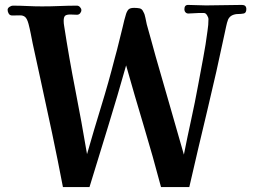

<svg xmlns="http://www.w3.org/2000/svg" viewBox="-20 -754 1040 781"><path d="M982 -717Q982 -701 971 -699Q960 -697 949 -697Q936 -697 925 -692Q914 -687 908 -675Q903 -662 900 -647Q897 -632 894 -619Q861 -462 823.5 -306Q786 -150 750 7H635Q602 -118 565 -241Q528 -364 493 -488Q458 -364 420 -240.5Q382 -117 344 7H236Q215 -103 192 -212Q169 -321 145 -430L113 -577Q109 -597 105 -617.5Q101 -638 96 -657Q90 -679 81.5 -685.5Q73 -692 60.5 -691.5Q48 -691 30 -691Q20 -691 15.5 -698.5Q11 -706 11 -714Q11 -721 18.5 -726Q26 -731 32 -731Q61 -731 91 -729.5Q121 -728 151 -728Q187 -728 222.5 -729.5Q258 -731 293 -731Q300 -731 305.5 -725Q311 -719 311 -713Q311 -706 306 -700Q301 -694 293 -694Q286 -694 279.5 -694.5Q273 -695 266 -695Q250 -695 244.5 -689.5Q239 -684 239 -669Q239 -664 239.5 -658.5Q240 -653 241 -648Q261 -518 286.5 -388Q312 -258 334 -127Q362 -225 392 -322.5Q422 -420 447 -518Q456 -550 463.5 -581.5Q471 -613 479 -644Q482 -658 485.5 -671.5Q489 -685 493 -698Q498 -712 504.5 -717Q511 -722 526 -722Q538 -722 548 -720Q558 -718 563 -706Q569 -696 571.5 -681.5Q574 -667 577 -655Q586 -623 595 -590.5Q604 -558 613 -525Q642 -425 670.5 -325.5Q699 -226 728 -125Q742 -196 757.5 -266.5Q773 -337 786 -408Q796 -463 806.5 -518Q817 -573 824 -628Q826 -640 827 -652.5Q828 -665 828 -677Q828 -682 822.5 -691.5Q817 -701 810 -701Q804 -701 798 -701Q792 -701 786 -701Q776 -701 766.5 -700Q757 -699 746 -699Q739 -699 734.5 -704Q730 -709 730 -716Q730 -734 745 -734Q763 -734 781.5 -733Q800 -732 818 -732Q855 -732 891 -733Q927 -734 964 -734Q982 -734 982 -717Z"/></svg>

Font: Kaisei Opti
Style: Bold
Weight: 700
Designer: Font-Kai, 金井和夫
Foundry: KAZUO KANAI
Version: Version 5.003